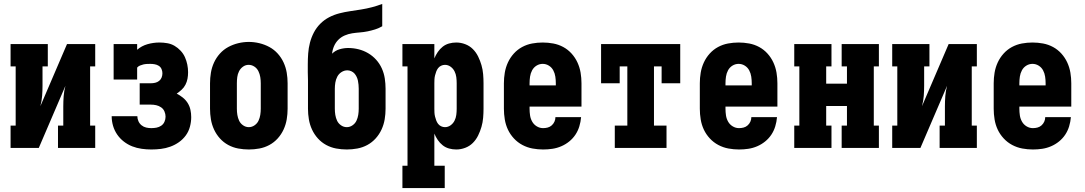

<svg xmlns="http://www.w3.org/2000/svg" viewBox="-20 -755 5540 980"><path d="M34 0V-114H60V-416H34V-530H224V-416H197V-318Q197 -292 195 -265.5Q193 -239 186 -213L322 -530H466V-416H440V-114H466V0H276V-114H303V-212Q303 -238 305 -264.5Q307 -291 314 -317L178 0Z M752 8Q728 8 703 4.5Q678 1 655 -8Q632 -17 612 -32.5Q592 -48 578 -68.5Q564 -89 557 -113Q550 -137 550 -162H681Q681 -149 686.5 -136.5Q692 -124 702.5 -115.5Q713 -107 726 -104Q739 -101 752 -101Q766 -101 779 -103.5Q792 -106 803 -113.5Q814 -121 819.5 -133.5Q825 -146 825 -159Q825 -159 825 -159Q825 -159 825 -160Q825 -173 819.5 -186Q814 -199 802.5 -207Q791 -215 777.5 -218Q764 -221 750 -221H693V-330H750Q761 -330 772 -332.5Q783 -335 792 -342Q801 -349 805 -359.5Q809 -370 809 -381Q809 -392 804.5 -402.5Q800 -413 790.5 -419Q781 -425 769.5 -427Q758 -429 747 -429Q738 -429 729 -428.5Q720 -428 711.5 -426Q703 -424 694.5 -420.5Q686 -417 680 -410V-349H560V-530H680V-501Q703 -521 733 -529.5Q763 -538 794 -538Q814 -538 834 -534.5Q854 -531 871 -521Q888 -511 902 -496Q916 -481 924 -463Q932 -445 936 -425.5Q940 -406 940 -386Q940 -369 937 -353Q934 -337 926.5 -322.5Q919 -308 907 -297Q895 -286 882 -277Q898 -269 913 -257Q928 -245 938 -229Q948 -213 952 -194.5Q956 -176 956 -157Q956 -133 949.5 -108.5Q943 -84 928.5 -64Q914 -44 893.5 -29.5Q873 -15 849.5 -6.5Q826 2 801.5 5Q777 8 752 8Z M1250 8Q1223 8 1196 3Q1169 -2 1145 -15Q1121 -28 1102.5 -48.5Q1084 -69 1072.5 -94Q1061 -119 1056.5 -146Q1052 -173 1052 -200V-330Q1052 -357 1056.5 -384Q1061 -411 1072.5 -436Q1084 -461 1102.5 -481.5Q1121 -502 1145 -515Q1169 -528 1196 -534.5Q1223 -541 1250 -541Q1277 -541 1304 -534.5Q1331 -528 1355 -515Q1379 -502 1397.5 -481.5Q1416 -461 1427.5 -436Q1439 -411 1443.5 -384Q1448 -357 1448 -330V-200Q1448 -173 1443.5 -146Q1439 -119 1427.5 -94Q1416 -69 1397.5 -48.5Q1379 -28 1355 -15Q1331 -2 1304 3Q1277 8 1250 8ZM1250 -106Q1266 -106 1279.5 -115.5Q1293 -125 1299.5 -139Q1306 -153 1308.5 -168.5Q1311 -184 1311 -200V-330Q1311 -346 1308.5 -361.5Q1306 -377 1299 -391.5Q1292 -406 1278.5 -415Q1265 -424 1249 -424Q1233 -424 1220 -414.5Q1207 -405 1200 -391Q1193 -377 1191 -361.5Q1189 -346 1189 -330V-200Q1189 -184 1191.5 -168.5Q1194 -153 1200.5 -139Q1207 -125 1220.5 -115.5Q1234 -106 1250 -106Z M1750 8Q1723 8 1696 3Q1669 -2 1645 -15Q1621 -28 1602.5 -48.5Q1584 -69 1572.5 -94Q1561 -119 1556.5 -146Q1552 -173 1552 -200V-302Q1552 -323 1552 -344Q1552 -365 1551 -386V-388Q1551 -397 1551 -406.5Q1551 -416 1551 -426Q1551 -454 1553 -482Q1555 -510 1562 -537Q1569 -564 1582 -589Q1595 -614 1615 -634Q1635 -654 1660 -667Q1685 -680 1712.5 -687Q1740 -694 1767.5 -698Q1795 -702 1823 -706.5Q1851 -711 1878 -718Q1905 -725 1931 -735V-621Q1914 -611 1895 -605Q1876 -599 1856.5 -595Q1837 -591 1817 -589.5Q1797 -588 1777.5 -585Q1758 -582 1739.5 -574Q1721 -566 1707 -552Q1693 -538 1685 -519.5Q1677 -501 1675 -481Q1691 -497 1713 -503.5Q1735 -510 1757 -510Q1784 -510 1810 -503.5Q1836 -497 1859 -483.5Q1882 -470 1900 -450Q1918 -430 1929 -405.5Q1940 -381 1944 -354.5Q1948 -328 1948 -302V-200Q1948 -173 1943.5 -146Q1939 -119 1927.5 -94Q1916 -69 1897.5 -48.5Q1879 -28 1855 -15Q1831 -2 1804 3Q1777 8 1750 8ZM1750 -106Q1766 -106 1779.5 -115.5Q1793 -125 1799.5 -139Q1806 -153 1808.5 -168.5Q1811 -184 1811 -200V-302Q1811 -312 1810 -322.5Q1809 -333 1807 -343Q1805 -353 1800.5 -362.5Q1796 -372 1789.5 -379.5Q1783 -387 1773 -391.5Q1763 -396 1753 -396Q1737 -396 1723 -387Q1709 -378 1701.5 -363.5Q1694 -349 1691.5 -333Q1689 -317 1689 -302V-200Q1689 -184 1691.5 -168.5Q1694 -153 1700.5 -139Q1707 -125 1720.5 -115.5Q1734 -106 1750 -106Z M2034 205V91H2060V-416H2034V-530H2197V-457Q2204 -474 2214.5 -489.5Q2225 -505 2239.5 -516.5Q2254 -528 2272 -533Q2290 -538 2309 -538Q2332 -538 2354.5 -529.5Q2377 -521 2393.5 -504.5Q2410 -488 2420.5 -466.5Q2431 -445 2437.5 -422.5Q2444 -400 2446 -376.5Q2448 -353 2448 -330V-200Q2448 -177 2446 -153.5Q2444 -130 2437.5 -107.5Q2431 -85 2420.5 -63.5Q2410 -42 2393.5 -25.5Q2377 -9 2354.5 -0.5Q2332 8 2309 8Q2290 8 2272 3Q2254 -2 2239.5 -13.5Q2225 -25 2214.5 -40.5Q2204 -56 2197 -73V91H2250V205ZM2251 -106Q2267 -106 2280 -115.5Q2293 -125 2300 -139Q2307 -153 2309 -168.5Q2311 -184 2311 -200V-330Q2311 -346 2309 -361.5Q2307 -377 2300 -391Q2293 -405 2280 -414.5Q2267 -424 2251 -424Q2241 -424 2231.5 -419.5Q2222 -415 2216 -407Q2210 -399 2206.5 -389.5Q2203 -380 2200.5 -370Q2198 -360 2197.5 -350Q2197 -340 2197 -330V-200Q2197 -190 2197.5 -180Q2198 -170 2200.5 -160Q2203 -150 2206.5 -140.5Q2210 -131 2216 -123Q2222 -115 2231.5 -110.5Q2241 -106 2251 -106Z M2752 8Q2725 8 2698 3Q2671 -2 2646.5 -15Q2622 -28 2603 -48.5Q2584 -69 2572.5 -93.5Q2561 -118 2556.5 -145.5Q2552 -173 2552 -200V-330Q2552 -357 2556.5 -384Q2561 -411 2572.5 -436Q2584 -461 2602.5 -481.5Q2621 -502 2645 -515Q2669 -528 2696 -533Q2723 -538 2750 -538Q2777 -538 2804 -533Q2831 -528 2855 -515Q2879 -502 2897.5 -481.5Q2916 -461 2927.5 -436Q2939 -411 2943.5 -384Q2948 -357 2948 -330V-211H2683V-200Q2683 -183 2685.5 -166Q2688 -149 2696.5 -134Q2705 -119 2720 -110Q2735 -101 2752 -101Q2764 -101 2775.5 -104Q2787 -107 2796 -115Q2805 -123 2810 -134Q2815 -145 2815 -157H2946Q2944 -133 2937 -110Q2930 -87 2917 -67.5Q2904 -48 2885.5 -33Q2867 -18 2845 -8.5Q2823 1 2799.5 4.5Q2776 8 2752 8ZM2817 -319V-330Q2817 -347 2814.5 -364Q2812 -381 2804 -396Q2796 -411 2781.5 -420Q2767 -429 2750 -429Q2733 -429 2718.5 -420Q2704 -411 2696 -396Q2688 -381 2685.5 -364Q2683 -347 2683 -330V-319Z M3118 0V-114H3182V-416H3143V-330H3048V-530H3452V-330H3357V-416H3318V-114H3382V0Z M3752 8Q3725 8 3698 3Q3671 -2 3646.5 -15Q3622 -28 3603 -48.5Q3584 -69 3572.5 -93.5Q3561 -118 3556.5 -145.5Q3552 -173 3552 -200V-330Q3552 -357 3556.5 -384Q3561 -411 3572.5 -436Q3584 -461 3602.5 -481.5Q3621 -502 3645 -515Q3669 -528 3696 -533Q3723 -538 3750 -538Q3777 -538 3804 -533Q3831 -528 3855 -515Q3879 -502 3897.5 -481.5Q3916 -461 3927.5 -436Q3939 -411 3943.5 -384Q3948 -357 3948 -330V-211H3683V-200Q3683 -183 3685.5 -166Q3688 -149 3696.5 -134Q3705 -119 3720 -110Q3735 -101 3752 -101Q3764 -101 3775.5 -104Q3787 -107 3796 -115Q3805 -123 3810 -134Q3815 -145 3815 -157H3946Q3944 -133 3937 -110Q3930 -87 3917 -67.5Q3904 -48 3885.5 -33Q3867 -18 3845 -8.5Q3823 1 3799.5 4.5Q3776 8 3752 8ZM3817 -319V-330Q3817 -347 3814.5 -364Q3812 -381 3804 -396Q3796 -411 3781.5 -420Q3767 -429 3750 -429Q3733 -429 3718.5 -420Q3704 -411 3696 -396Q3688 -381 3685.5 -364Q3683 -347 3683 -330V-319Z M4034 0V-114H4060V-416H4034V-530H4224V-416H4197V-328H4303V-416H4276V-530H4466V-416H4440V-114H4466V0H4276V-114H4303V-214H4197V-114H4224V0Z M4534 0V-114H4560V-416H4534V-530H4724V-416H4697V-318Q4697 -292 4695 -265.5Q4693 -239 4686 -213L4822 -530H4966V-416H4940V-114H4966V0H4776V-114H4803V-212Q4803 -238 4805 -264.5Q4807 -291 4814 -317L4678 0Z M5252 8Q5225 8 5198 3Q5171 -2 5146.5 -15Q5122 -28 5103 -48.5Q5084 -69 5072.5 -93.5Q5061 -118 5056.5 -145.5Q5052 -173 5052 -200V-330Q5052 -357 5056.5 -384Q5061 -411 5072.5 -436Q5084 -461 5102.5 -481.5Q5121 -502 5145 -515Q5169 -528 5196 -533Q5223 -538 5250 -538Q5277 -538 5304 -533Q5331 -528 5355 -515Q5379 -502 5397.5 -481.5Q5416 -461 5427.5 -436Q5439 -411 5443.5 -384Q5448 -357 5448 -330V-211H5183V-200Q5183 -183 5185.5 -166Q5188 -149 5196.5 -134Q5205 -119 5220 -110Q5235 -101 5252 -101Q5264 -101 5275.5 -104Q5287 -107 5296 -115Q5305 -123 5310 -134Q5315 -145 5315 -157H5446Q5444 -133 5437 -110Q5430 -87 5417 -67.5Q5404 -48 5385.5 -33Q5367 -18 5345 -8.5Q5323 1 5299.5 4.5Q5276 8 5252 8ZM5317 -319V-330Q5317 -347 5314.5 -364Q5312 -381 5304 -396Q5296 -411 5281.5 -420Q5267 -429 5250 -429Q5233 -429 5218.5 -420Q5204 -411 5196 -396Q5188 -381 5185.5 -364Q5183 -347 5183 -330V-319Z"/></svg>

Font: Iosevka Slab Heavy
Style: Regular
Weight: 900
Monospace: yes
Designer: Belleve Invis
Foundry: Belleve Invis
Version: Version 11.1.0; ttfautohint (v1.8.3)